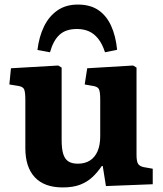

<svg xmlns="http://www.w3.org/2000/svg" viewBox="-20 -807 715 841"><path d="M255 14Q174 14 132.5 -30.5Q91 -75 91 -158V-370Q91 -402 86 -415Q81 -428 58 -431L21 -437L28 -508L235 -520L250 -511V-194Q250 -155 257 -132.5Q264 -110 279.5 -100Q295 -90 321 -90Q352 -90 374 -104Q396 -118 407.5 -145Q419 -172 419 -210V-371Q419 -406 413 -417Q407 -428 385 -431L351 -437L362 -508L563 -520L578 -511V-129Q578 -101 584.5 -90Q591 -79 609 -75L649 -68V0L444 8L430 -80H426Q407 -52 384.5 -31Q362 -10 331 2Q300 14 255 14ZM321 -787Q375 -787 410.5 -763Q446 -739 466.5 -694.5Q487 -650 493 -589L440 -578Q428 -615 410 -637.5Q392 -660 369 -670Q346 -680 317 -680Q268 -680 240.5 -654.5Q213 -629 199 -578L144 -588Q151 -646 172.5 -690.5Q194 -735 231 -761Q268 -787 321 -787Z"/></svg>

Font: Literata 18pt
Style: Bold
Weight: 700
Designer: Latin by Veronika Burian and Jose Scaglione. Greek by Irene Vlachou. Cyrillic by Vera Evstafieva.
Foundry: TypeTogether
Version: Version 3.103;gftools[0.9.29]